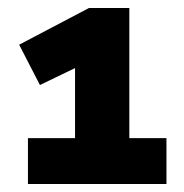

<svg xmlns="http://www.w3.org/2000/svg" viewBox="-20 -725 460 481"><path d="M50 -264V-379H168V-577L221 -580L80 -512L28 -613L203 -705H304V-379H397V-264Z"/></svg>

Font: Nunito Sans 10pt Black
Style: Regular
Weight: 900
Designer: Vernon Adams
Foundry: Vernon Adams
Version: Version 3.101;gftools[0.9.27]